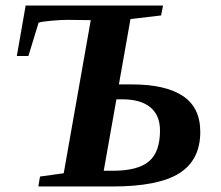

<svg xmlns="http://www.w3.org/2000/svg" viewBox="-20 -676 800 696"><path d="M309 -603 225 -604Q200 -604 168 -601Q134 -598 120 -594L83 -473H41L73 -656H571L564 -620L453 -607L411 -370H458Q580 -370 643 -328Q706 -286 706 -198Q706 -96 630 -48Q554 0 387 0H119L125 -36L211 -48ZM402 -316 356 -57H389Q481 -57 521 -92Q560 -126 560 -203Q560 -258 525 -287Q490 -316 423 -316Z"/></svg>

Font: Libra Serif Modern
Style: Bold Italic
Weight: 700
Italic angle: -12°
Designer: Stefan Peev, Context Ltd
Foundry: Stefan Peev, Context Ltd
Version: Version 1.000